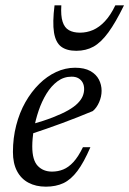

<svg xmlns="http://www.w3.org/2000/svg" viewBox="-20 -690 485 720"><path d="M248.5 -402.5Q219 -402.5 195.5 -385Q172 -367.5 154.2 -338.5Q136.5 -309.5 124.8 -274.8Q113 -240 107 -205Q101 -170 101 -141Q101 -89.5 121.5 -68Q142 -46.5 175 -46.5Q197.5 -46.5 217.2 -54.5Q237 -62.5 255.2 -82.2Q273.5 -102 291 -138H319Q294.5 -81 270.2 -48.8Q246 -16.5 217.8 -3.2Q189.5 10 152 10Q114.5 10 86.8 -4.8Q59 -19.5 43.8 -48.5Q28.5 -77.5 28.5 -120Q28.5 -172.5 40.8 -220Q53 -267.5 75.2 -306.8Q97.5 -346 126.8 -375Q156 -404 190.5 -420Q225 -436 261.5 -436Q296.5 -436 318.5 -423.8Q340.5 -411.5 350.8 -391.8Q361 -372 361 -349.5Q361 -328 351.8 -306.8Q342.5 -285.5 328 -273.5Q299 -261.5 270 -250Q241 -238.5 211.8 -227.8Q182.5 -217 153.2 -206.8Q124 -196.5 94.5 -187L96 -223Q144 -236.5 178.5 -250Q213 -263.5 235.8 -276.5Q258.5 -289.5 271.5 -302.8Q284.5 -316 290 -329.2Q295.5 -342.5 295.5 -356Q295.5 -370 290 -380.2Q284.5 -390.5 274.2 -396.5Q264 -402.5 248.5 -402.5ZM280 -567.5Q305.5 -567.5 328.8 -577.5Q352 -587.5 373.2 -610Q394.5 -632.5 412.5 -670H445Q413.5 -605.5 386.2 -568.2Q359 -531 330.8 -515.2Q302.5 -499.5 266 -499.5Q230 -499.5 209.2 -515.2Q188.5 -531 182.5 -568.2Q176.5 -605.5 184.5 -670H210Q207.5 -631 214.8 -608.5Q222 -586 238.5 -576.8Q255 -567.5 280 -567.5Z"/></svg>

Font: Newsreader Text
Style: Italic
Weight: 400
Italic angle: -17°
Designer: Hugues Gentile
Foundry: Production Type
Version: Version 1.001